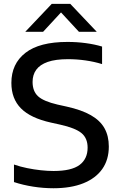

<svg xmlns="http://www.w3.org/2000/svg" viewBox="-20 -967 623 996"><path d="M257 9.5Q204.5 9.5 152 1.2Q99.5 -7 52.5 -22.5V-113.5Q85.5 -102 121.5 -94.8Q157.5 -87.5 192.2 -83.8Q227 -80 258 -80Q350.5 -80 392.5 -111.2Q434.5 -142.5 434.5 -201Q434.5 -250.5 402.5 -276.8Q370.5 -303 292 -320.5L244.5 -331Q138.5 -354.5 88.8 -404.8Q39 -455 39 -537Q39 -636 111.8 -692.8Q184.5 -749.5 330 -749.5Q379.5 -749.5 425.5 -743.2Q471.5 -737 509.5 -725.5V-634.5Q469.5 -647 424 -653.5Q378.5 -660 333 -660Q268 -660 227.5 -645.8Q187 -631.5 168 -605.2Q149 -579 149 -542Q149 -494 177.2 -467.8Q205.5 -441.5 278.5 -424.5L326 -414Q403 -397 451.2 -369.5Q499.5 -342 522 -301.8Q544.5 -261.5 544.5 -207Q544.5 -138.5 510.5 -90.2Q476.5 -42 412.2 -16.2Q348 9.5 257 9.5ZM111 -802 248.5 -947H344.5L482 -802H389.5L285 -915H308L203.5 -802Z"/></svg>

Font: Encode Sans SC SemiExpanded Medium
Style: Regular
Weight: 500
Width: 6
Designer: Multiple Designers
Foundry: Impallari Type
Version: Version 3.002